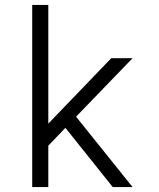

<svg xmlns="http://www.w3.org/2000/svg" viewBox="-20 -755 640 775"><path d="M110 0V-735H175V-256L429 -520H515L287 -284L515 0H435L244 -239L175 -167V0Z"/></svg>

Font: Iosevka Aile Light
Style: Regular
Weight: 300
Designer: Belleve Invis
Foundry: Belleve Invis
Version: Version 27.3.5; ttfautohint (v1.8.4)